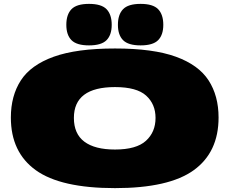

<svg xmlns="http://www.w3.org/2000/svg" viewBox="-20 -960 1183 990"><path d="M573 10Q293 10 164.5 -82.5Q36 -175 36 -354Q36 -466 87.5 -545.5Q139 -625 257 -667.5Q375 -710 573 -710Q770 -710 887 -667.5Q1004 -625 1055.5 -545.5Q1107 -466 1107 -354Q1107 -175 979 -82.5Q851 10 573 10ZM573 -189Q683 -189 732.5 -234Q782 -279 782 -352Q782 -423 733.5 -467Q685 -511 573 -511Q361 -511 361 -352Q361 -270 415 -229.5Q469 -189 573 -189ZM705 -726Q641 -726 614.5 -753Q588 -780 588 -832Q588 -885 614.5 -912.5Q641 -940 705 -940Q769 -940 795.5 -912.5Q822 -885 822 -832Q822 -780 795.5 -753Q769 -726 705 -726ZM439 -726Q375 -726 348.5 -753Q322 -780 322 -832Q322 -885 348.5 -912.5Q375 -940 439 -940Q503 -940 529.5 -912.5Q556 -885 556 -832Q556 -780 529.5 -753Q503 -726 439 -726Z"/></svg>

Font: Georama ExtraExtended Black
Style: Regular
Weight: 900
Width: 8
Designer: Jean-Baptiste Levee
Foundry: Production Type
Version: Version 1.000